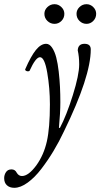

<svg xmlns="http://www.w3.org/2000/svg" viewBox="-77 -625 479 916"><path d="M183.1 -511.2Q163.6 -511.2 149.2 -525.1Q134.8 -539.1 134.8 -559.1Q134.8 -577.6 149.2 -591.3Q163.6 -605 183.1 -605Q201.7 -605 215.8 -591.3Q230 -577.6 230 -559.1Q230 -539.1 216.1 -525.1Q202.1 -511.2 183.1 -511.2ZM335.9 -511.2Q316.4 -511.2 302.2 -525.1Q288.1 -539.1 288.1 -559.1Q288.1 -577.6 302.2 -591.3Q316.4 -605 335.9 -605Q354 -605 367.9 -591.3Q381.8 -577.6 381.8 -559.1Q381.8 -539.1 367.9 -525.1Q354 -511.2 335.9 -511.2ZM-8.8 271Q-30.8 271 -43.9 259Q-57.1 247.1 -57.1 225.1Q-57.1 209 -48.3 196Q-39.6 183.1 -22 183.1Q-4.9 183.1 2.9 199.2Q12.2 214.8 27.8 214.8Q58.6 214.8 96.2 164.1Q131.8 114.7 146.5 49.8Q161.1 -15.1 161.1 -127Q161.1 -204.1 148.4 -278.1Q135.7 -352.1 113.8 -352.1Q93.3 -352.1 64 -287.1Q61.5 -284.7 55.9 -284.7Q50.3 -284.7 45.9 -288.1Q41.5 -291.5 43.9 -295.9Q70.3 -356.9 94.2 -386.5Q118.2 -416 143.1 -416Q159.2 -416 171.6 -397.5Q184.1 -378.9 191.4 -350.6Q198.7 -322.3 203.1 -283.7Q207.5 -245.1 209.2 -210Q210.9 -174.8 210.9 -138.2Q210.9 -86.9 204.1 -15.1H209Q240.2 -74.2 270.5 -171.1Q300.8 -268.1 300.8 -317.9Q300.8 -354 293.9 -384.8Q295.4 -416 326.2 -416Q356 -416 356 -389.2Q356 -259.8 228 2Q205.1 50.8 178.2 95.5Q151.4 140.1 120.1 180.9Q88.9 221.7 54.9 246.3Q21 271 -8.8 271Z"/></svg>

Font: Junicode SmCond Light
Style: Italic
Weight: 300
Width: 4
Italic angle: -11°
Designer: Peter S. Baker
Version: Version 2.206